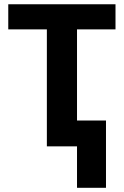

<svg xmlns="http://www.w3.org/2000/svg" viewBox="-20 -683 578 896"><path d="M339.4 -120.6H474.6V193.4H339.4V0H198.7V-545.9H18.6V-663.1H519V-545.9H339.4Z"/></svg>

Font: Bpm'online Open Sans
Style: Bold
Weight: 700
Foundry: Ascender Corporation
Version: Version 1.10